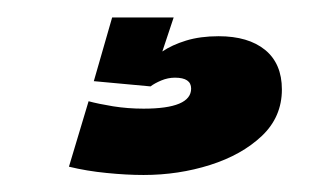

<svg xmlns="http://www.w3.org/2000/svg" viewBox="-20 -20 376 220"><path d="M144.5 180.5Q125 180.5 102.2 178.2Q79.5 176 59 171L81.5 96Q92.5 99 109.5 101.8Q126.5 104.5 144.5 104.5Q199 104.5 199 81.5Q199 69 180.5 69Q172.5 69 164.8 72.2Q157 75.5 152.5 79L87.5 73L108.5 0H179L166 39Q177 31.5 193.2 26.5Q209.5 21.5 230.5 21.5Q264.5 21.5 283.8 37.2Q303 53 303 82.5Q303 114 280 135.8Q257 157.5 220.8 169Q184.5 180.5 144.5 180.5Z"/></svg>

Font: Anybody ExtraBold
Style: Regular
Weight: 800
Designer: Tyler Finck
Foundry: Etcetera Type Company
Version: Version 1.010; ttfautohint (v1.8.3) -l 8 -r 50 -G 200 -x 14 